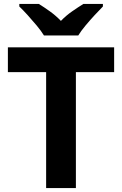

<svg xmlns="http://www.w3.org/2000/svg" viewBox="-20 -954 619 974"><path d="M365 0H214V-588H20V-714H559V-588H365ZM203 -774Q189 -797 166.5 -824Q144 -851 120.5 -877Q97 -903 78 -921V-934H177Q203 -918 233 -896.5Q263 -875 289 -848Q315 -875 346 -896.5Q377 -918 403 -934H502V-921Q484 -903 460 -877Q436 -851 413.5 -824Q391 -797 377 -774Z"/></svg>

Font: Noto Sans Medefaidrin
Style: Bold
Weight: 700
Designer: Dalton Maag Ltd
Foundry: Dalton Maag Ltd
Version: Version 1.002; ttfautohint (v1.8.4.7-5d5b)